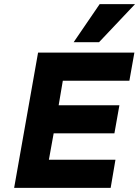

<svg xmlns="http://www.w3.org/2000/svg" viewBox="-20 -903 669 923"><path d="M629 -883 456 -700H334L459 -883ZM626 -650 602 -515H282L262 -397H554L530 -262H238L215 -135H535L512 0H48L163 -650Z"/></svg>

Font: Overused Grotesk
Style: Bold Italic
Weight: 700
Italic angle: -10°
Version: Version 0.003